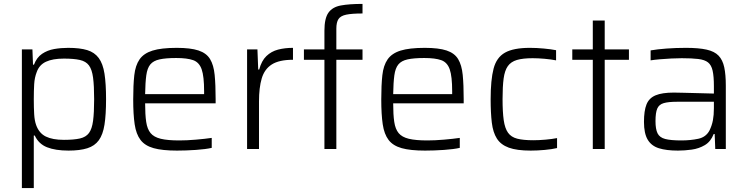

<svg xmlns="http://www.w3.org/2000/svg" viewBox="-20 -763 3828 983"><path d="M92 200V-510H146L149 -432H154Q168 -469 195.5 -487.5Q223 -506 257.5 -512Q292 -518 329 -518Q389 -518 426.5 -506.5Q464 -495 485.5 -466Q507 -437 515 -385.5Q523 -334 523 -255Q523 -176 515 -125Q507 -74 486 -45Q465 -16 427 -4Q389 8 331 8Q264 8 221 -9Q178 -26 158 -69H153V200ZM307 -47Q358 -47 389 -54Q420 -61 435.5 -82Q451 -103 456.5 -144.5Q462 -186 462 -255Q462 -324 456.5 -365.5Q451 -407 435.5 -428Q420 -449 389 -456Q358 -463 307 -463Q250 -463 215.5 -447Q181 -431 168 -394Q157 -366 155 -332Q153 -298 153 -255Q153 -211 155 -178Q157 -145 165 -123Q180 -81 214.5 -64Q249 -47 307 -47Z M886 8Q811 8 766.5 -4.5Q722 -17 699.5 -46.5Q677 -76 669.5 -126.5Q662 -177 662 -254Q662 -327 667.5 -377.5Q673 -428 694.5 -459Q716 -490 761 -504Q806 -518 885 -518Q956 -518 996.5 -504.5Q1037 -491 1055.5 -460.5Q1074 -430 1079 -379.5Q1084 -329 1084 -255V-234H723Q723 -176 728.5 -139Q734 -102 751 -81.5Q768 -61 803 -52.5Q838 -44 898 -44Q936 -44 983 -48Q1030 -52 1064 -57V-6Q1034 1 983.5 4.5Q933 8 886 8ZM723 -281H1025V-296Q1025 -372 1012.5 -408Q1000 -444 969 -455Q938 -466 882 -466Q829 -466 797 -459Q765 -452 749.5 -433Q734 -414 729 -377.5Q724 -341 723 -281Z M1245 0V-510H1298L1302 -407H1307Q1319 -452 1344 -476Q1369 -500 1403.5 -509Q1438 -518 1480 -518V-457Q1409 -457 1371.5 -433Q1334 -409 1320 -361.5Q1306 -314 1306 -244V0Z M1641 0V-457H1536V-510H1641V-606Q1641 -669 1661.5 -698Q1682 -727 1725 -735Q1768 -743 1836 -743V-694Q1782 -694 1753 -688Q1724 -682 1713 -665.5Q1702 -649 1702 -616V-510H1836V-457H1702V0Z M2156 8Q2081 8 2036.5 -4.5Q1992 -17 1969.5 -46.5Q1947 -76 1939.5 -126.5Q1932 -177 1932 -254Q1932 -327 1937.5 -377.5Q1943 -428 1964.5 -459Q1986 -490 2031 -504Q2076 -518 2155 -518Q2226 -518 2266.5 -504.5Q2307 -491 2325.5 -460.5Q2344 -430 2349 -379.5Q2354 -329 2354 -255V-234H1993Q1993 -176 1998.5 -139Q2004 -102 2021 -81.5Q2038 -61 2073 -52.5Q2108 -44 2168 -44Q2206 -44 2253 -48Q2300 -52 2334 -57V-6Q2304 1 2253.5 4.5Q2203 8 2156 8ZM1993 -281H2295V-296Q2295 -372 2282.5 -408Q2270 -444 2239 -455Q2208 -466 2152 -466Q2099 -466 2067 -459Q2035 -452 2019.5 -433Q2004 -414 1999 -377.5Q1994 -341 1993 -281Z M2697 8Q2626 8 2585 -7Q2544 -22 2524 -53.5Q2504 -85 2498 -135Q2492 -185 2492 -255Q2492 -354 2507 -411.5Q2522 -469 2565.5 -493.5Q2609 -518 2693 -518Q2727 -518 2764.5 -514.5Q2802 -511 2827 -506V-454Q2802 -459 2768.5 -462Q2735 -465 2707 -465Q2657 -465 2626.5 -456Q2596 -447 2580 -424.5Q2564 -402 2558.5 -361Q2553 -320 2553 -256Q2553 -189 2559 -147.5Q2565 -106 2581 -83.5Q2597 -61 2628 -53Q2659 -45 2710 -45Q2739 -45 2773 -48Q2807 -51 2832 -56V-5Q2807 1 2769.5 4.5Q2732 8 2697 8Z M3015 0V-457H2910V-510H3015V-658H3076V-510H3200V-457H3076V0Z M3451 8Q3392 8 3353.5 -4Q3315 -16 3296 -48Q3277 -80 3277 -139Q3277 -196 3290 -228.5Q3303 -261 3336.5 -275Q3370 -289 3430 -289Q3445 -289 3480.5 -288Q3516 -287 3558 -286Q3600 -285 3635 -284V-322Q3635 -372 3628.5 -401Q3622 -430 3605 -443.5Q3588 -457 3555 -461Q3522 -465 3470 -465Q3447 -465 3417 -463.5Q3387 -462 3358 -459.5Q3329 -457 3311 -454V-505Q3346 -511 3393 -514.5Q3440 -518 3492 -518Q3557 -518 3597.5 -509Q3638 -500 3659 -478Q3680 -456 3688 -418.5Q3696 -381 3696 -325V0H3642L3639 -77H3634Q3619 -38 3588.5 -20Q3558 -2 3521.5 3Q3485 8 3451 8ZM3468 -44Q3515 -44 3555 -52.5Q3595 -61 3613 -96Q3625 -121 3630 -147.5Q3635 -174 3635 -209V-242H3446Q3402 -242 3378 -235Q3354 -228 3345 -207Q3336 -186 3336 -143Q3336 -102 3346.5 -80.5Q3357 -59 3385.5 -51.5Q3414 -44 3468 -44Z"/></svg>

Font: Saira Light
Style: Regular
Weight: 300
Designer: Hector Gatti with collaboration of the Omnibus-Type team
Foundry: Omnibus-Type
Version: Version 1.100; ttfautohint (v1.8.3)